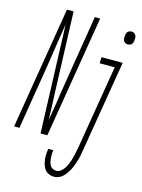

<svg xmlns="http://www.w3.org/2000/svg" viewBox="-176 -814 825 1116"><g transform="rotate(15 236.5 -256.0)"><path d="M-37 0 84 -735H124L141 -263L148 -86Q152 -113 156 -139.5Q160 -166 165 -193L173 -248Q181 -296 188.5 -344.5Q196 -393 204 -441L252 -735H284L163 0H122L99 -649Q84 -560 71 -471.5Q58 -383 43 -294L-5 0ZM478 -631Q469 -631 462 -635Q455 -639 451.5 -646.5Q448 -654 448 -662.5Q448 -671 449 -680Q450 -685 452 -691Q454 -697 458.5 -701Q463 -705 469 -707Q475 -709 480 -709Q489 -709 496 -705Q503 -701 506.5 -693.5Q510 -686 510 -677.5Q510 -669 509 -660Q508 -655 506 -649Q504 -643 499.5 -639Q495 -635 489 -633Q483 -631 478 -631ZM262 223Q246 223 231 216.5Q216 210 207 198.5Q198 187 193 171.5Q188 156 186 140Q184 124 185 107.5Q186 91 188 75H219Q217 87 216.5 99Q216 111 217 122.5Q218 134 220.5 145Q223 156 228.5 165.5Q234 175 244 180.5Q254 186 266 186Q281 186 294.5 175Q308 164 316 150Q324 136 330 121Q336 106 340 90.5Q344 75 347.5 60Q351 45 354 29L439 -483H348L350 -520H477L385 35Q382 50 379.5 64.5Q377 79 372.5 93Q368 107 363 121.5Q358 136 351.5 149.5Q345 163 336 176Q327 189 316 200Q305 211 291 217Q277 223 262 223Z"/></g></svg>

Font: Iosevka Extralight
Style: Italic
Weight: 200
Italic angle: -9°
Monospace: yes
Designer: Belleve Invis
Foundry: Belleve Invis
Version: Version 32.5.0; ttfautohint (v1.8.4)